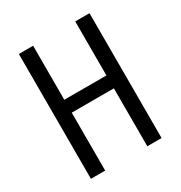

<svg xmlns="http://www.w3.org/2000/svg" viewBox="-172 -857 921 979"><g transform="rotate(-30 288.0 -367.5)"><path d="M80 0H164V-341H412V0H496V-735H412V-417H164V-735H80Z"/></g></svg>

Font: Iosevka SS01 Extended
Style: Regular
Weight: 400
Width: 7
Monospace: yes
Designer: Belleve Invis
Foundry: Belleve Invis
Version: Version 3.4.7; ttfautohint (v1.8.3)